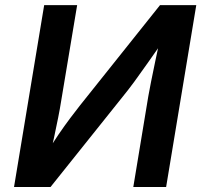

<svg xmlns="http://www.w3.org/2000/svg" viewBox="-20 -748 805 768"><path d="M644.5 0H513.2L573.2 -362.8Q577.1 -384.8 584.2 -420.9Q591.3 -457 601.3 -504.2Q611.3 -551.3 623 -606L642.1 -597.7Q602.5 -541.5 572.5 -498.5Q542.5 -455.6 518.1 -422.4Q493.7 -389.2 470.2 -360.4L182.1 0H36.1L156.7 -727.5H288.6L224.1 -340.8Q220.2 -315.4 212.6 -277.1Q205.1 -238.8 196 -197Q187 -155.3 177.7 -117.7L164.6 -132.3Q189.5 -173.8 214.1 -210Q238.8 -246.1 261 -275.6Q283.2 -305.2 300.3 -326.7L620.1 -727.5H765.1Z"/></svg>

Font: Inter 20pt SemiBold
Style: Italic
Weight: 600
Italic angle: -9.3988°
Version: Version 4.001;git-66647c0bb